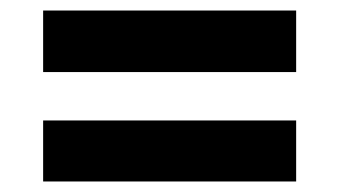

<svg xmlns="http://www.w3.org/2000/svg" viewBox="-20 -464 645 365"><path d="M62 -327V-444H543V-327ZM62 -119V-235H543V-119Z"/></svg>

Font: Lexend Deca SemiBold
Style: Regular
Weight: 600
Designer: Bonnie Shaver-Troup, Thomas Jockin
Foundry: Lexend
Version: Version 1.008; ttfautohint (v1.8.4.7-5d5b)